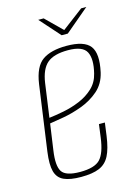

<svg xmlns="http://www.w3.org/2000/svg" viewBox="-101 -686 539 752"><g transform="rotate(-15 168.0 -310.0)"><path d="M134 9Q89 9 64 -2.5Q39 -14 31.5 -42Q24 -70 31 -121L68 -385Q78 -454 112.5 -478Q147 -502 210 -502Q282 -502 305.5 -471Q329 -440 313 -367Q303 -323 272.5 -296.5Q242 -270 203 -255.5Q164 -241 127.5 -234.5Q91 -228 70 -225L55 -120Q46 -59 61.5 -35Q77 -11 135 -11Q194 -11 216.5 -35Q239 -59 247 -120L254 -173H278L271 -121Q264 -70 249.5 -42Q235 -14 207.5 -2.5Q180 9 134 9ZM73 -247Q99 -250 132.5 -256.5Q166 -263 198.5 -276.5Q231 -290 255 -312.5Q279 -335 287 -369Q301 -425 286 -454.5Q271 -484 211 -484Q154 -484 127 -461Q100 -438 92 -383ZM203 -547 130 -629H152L218 -564L304 -629H325L228 -547Z"/></g></svg>

Font: Alumni Sans Thin Thin
Style: Italic
Weight: 250
Italic angle: -8°
Version: Version 1.016